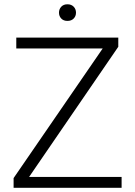

<svg xmlns="http://www.w3.org/2000/svg" viewBox="-20 -889 639 909"><path d="M555.7 -51.3V0H44.4V-45.9L466.3 -659.7H57.1V-710.9H540V-667.5L117.7 -51.3ZM259.3 -829.1Q259.3 -845.7 270 -857.2Q280.8 -868.7 299.3 -868.7Q317.9 -868.7 328.9 -857.2Q339.8 -845.7 339.8 -829.1Q339.8 -812.5 328.9 -801.3Q317.9 -790 299.3 -790Q280.8 -790 270 -801.3Q259.3 -812.5 259.3 -829.1Z"/></svg>

Font: Vazirmatn UI ExtraLight
Style: Regular
Weight: 200
Designer: Saber Rastikerdar
Foundry: Saber Rastikerdar
Version: Version 33.003